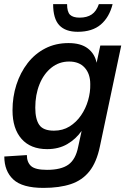

<svg xmlns="http://www.w3.org/2000/svg" viewBox="-20 -754 631 936"><path d="M192 162Q89 162 45 121Q1 80 1 9L111 2Q111 37 131.5 55.5Q152 74 209 74Q278 74 313.5 48.5Q349 23 361 -38L378 -116Q350 -76 308 -51.5Q266 -27 210 -27Q129 -27 85 -77Q41 -127 41 -216Q41 -282 60 -341Q79 -400 114.5 -446Q150 -492 200.5 -518Q251 -544 314 -544Q374 -544 408 -518Q442 -492 451 -448L469 -532H571L467 -40Q451 37 416 81Q381 125 325.5 143.5Q270 162 192 162ZM243 -117Q286 -117 319 -137.5Q352 -158 375 -191.5Q398 -225 409.5 -265Q421 -305 420 -344Q420 -394 393 -424Q366 -454 317 -454Q268 -454 230.5 -424Q193 -394 172.5 -343Q152 -292 152 -229Q152 -173 171.5 -145Q191 -117 243 -117ZM359 -599Q299 -599 269 -631Q239 -663 239 -734H307Q307 -696 321.5 -682Q336 -668 368 -668Q404 -668 427 -683.5Q450 -699 462 -734H529Q513 -670 471.5 -634.5Q430 -599 359 -599Z"/></svg>

Font: Geist Medium
Style: Italic
Weight: 500
Italic angle: -12°
Designer: Basement.studio, Andrés Briganti, Mateo Zaragoza
Foundry: Basement.studio, Vercel, Andrés Briganti, Guido Ferreyra, Mateo Zaragoza
Version: Version 1.500; ttfautohint (v1.8.4.7-5d5b)